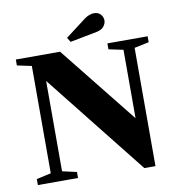

<svg xmlns="http://www.w3.org/2000/svg" viewBox="-100 -1044 1070 1147"><g transform="rotate(-10 434.5 -471.0)"><path d="M682.5 10.5 195 -604V-56L282 -36.5V0H38.5V-36.5L126.5 -56V-707L39 -725.5V-761.5H307.5L682.5 -292V-707L594.5 -725.5V-761.5H838.5V-725.5L750 -707V10.5ZM379.5 -808.5 363 -836 486 -929.5Q503 -942.5 518.5 -947.8Q534 -953 546.5 -953Q572 -953 586.5 -936.8Q601 -920.5 601 -900Q601 -881.5 587.2 -863.8Q573.5 -846 542.5 -840Z"/></g></svg>

Font: Libre Caslon Text
Style: Regular
Weight: 400
Designer: Pablo Impallari, Rodrigo Fuenzalida, Katja Schimmel
Foundry: Pablo Impallari, Rodrigo Fuenzalida
Version: Version 2.000